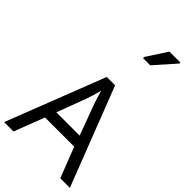

<svg xmlns="http://www.w3.org/2000/svg" viewBox="-339 -1231 1317 1317"><g transform="rotate(45 319.5 -572.0)"><path d="M545 0 459 -221H176L91 0H0L279 -717H360L638 0ZM352 -517Q349 -525 342 -546Q335 -567 328.5 -589.5Q322 -612 318 -624Q311 -593 302 -563.5Q293 -534 287 -517L206 -301H432ZM364 -984V-996L460 -1144H566V-1134L433 -984Z"/></g></svg>

Font: Noto Sans Tifinagh Adrar
Style: Regular
Weight: 400
Designer: JamraPatel
Foundry: JamraPatel LLC
Version: Version 2.006; ttfautohint (v1.8.4.7-5d5b)